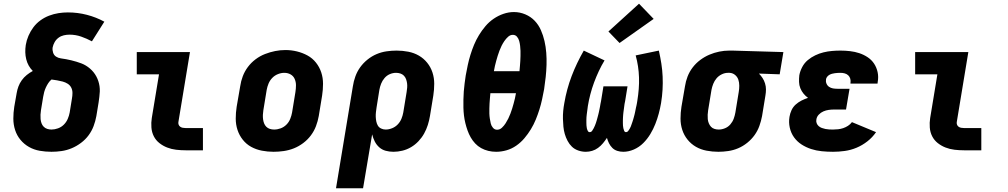

<svg xmlns="http://www.w3.org/2000/svg" viewBox="-20 -811 5440 1036"><path d="M258 8Q225 8 194 2.5Q163 -3 136.5 -18Q110 -33 90.5 -56.5Q71 -80 61.5 -109.5Q52 -139 52 -171Q52 -203 57 -235L70 -309Q73 -327 79.5 -344.5Q86 -362 97.5 -378Q109 -394 124.5 -406.5Q140 -419 157 -428Q144 -441 135 -457Q126 -473 121.5 -491.5Q117 -510 116.5 -529Q116 -548 119 -568Q123 -593 133.5 -617.5Q144 -642 160 -663.5Q176 -685 198 -701Q220 -717 245 -726.5Q270 -736 295.5 -740Q321 -744 346 -744Q399 -744 449 -731Q499 -718 543 -694L476 -588Q448 -603 418 -613.5Q388 -624 355 -624Q340 -624 324.5 -620.5Q309 -617 296 -607.5Q283 -598 275 -584Q267 -570 264 -555Q262 -541 266.5 -527Q271 -513 282.5 -505.5Q294 -498 308.5 -496Q323 -494 337 -491.5Q351 -489 365 -485.5Q379 -482 392.5 -478Q406 -474 419 -469Q432 -464 443.5 -457Q455 -450 465.5 -441Q476 -432 484.5 -421.5Q493 -411 499.5 -399Q506 -387 510.5 -373.5Q515 -360 517 -346Q519 -332 518.5 -317.5Q518 -303 516 -288Q514 -273 512 -258L500 -185Q495 -157 485 -130.5Q475 -104 458 -81Q441 -58 417 -40Q393 -22 366.5 -11Q340 0 312.5 4Q285 8 258 8ZM258 -112Q275 -112 293 -118.5Q311 -125 324.5 -138.5Q338 -152 345.5 -169.5Q353 -187 356 -204L368 -278Q371 -294 371 -309.5Q371 -325 364.5 -338Q358 -351 345.5 -359Q333 -367 318 -371Q303 -375 288 -377.5Q273 -380 258 -382Q248 -374 240.5 -362.5Q233 -351 227.5 -339Q222 -327 218.5 -314.5Q215 -302 213 -289L201 -216Q199 -204 198.5 -192Q198 -180 199 -168.5Q200 -157 204 -146Q208 -135 216 -127Q224 -119 235 -115.5Q246 -112 258 -112Z M982 0Q956 0 930.5 -3Q905 -6 882 -15Q859 -24 840 -39Q821 -54 810 -75.5Q799 -97 797 -123Q795 -149 799 -174L838 -410H718V-530H1005L943 -155Q941 -147 943.5 -139.5Q946 -132 952 -127.5Q958 -123 966 -121.5Q974 -120 982 -120H1075V0Z M1456 8Q1424 8 1393 2Q1362 -4 1335.5 -18.5Q1309 -33 1290 -57Q1271 -81 1261.5 -110Q1252 -139 1252 -171Q1252 -203 1257 -235L1276 -345Q1280 -373 1290 -399.5Q1300 -426 1317.5 -449.5Q1335 -473 1359 -491Q1383 -509 1410 -519.5Q1437 -530 1464.5 -535.5Q1492 -541 1520 -541Q1552 -541 1582.5 -533.5Q1613 -526 1639.5 -511.5Q1666 -497 1685 -473Q1704 -449 1713.5 -420Q1723 -391 1723 -359Q1723 -327 1718 -295L1700 -185Q1695 -157 1685 -130.5Q1675 -104 1657.5 -80.5Q1640 -57 1616 -39Q1592 -21 1565.5 -10.5Q1539 0 1511 4Q1483 8 1456 8ZM1459 -112Q1477 -112 1494.5 -118.5Q1512 -125 1525.5 -138.5Q1539 -152 1546 -169.5Q1553 -187 1556 -204L1574 -314Q1577 -333 1577 -351Q1577 -369 1570 -385Q1563 -401 1548 -409.5Q1533 -418 1514 -418Q1497 -418 1479.5 -411Q1462 -404 1449 -390.5Q1436 -377 1429 -360Q1422 -343 1419 -326L1401 -216Q1399 -204 1398.5 -191.5Q1398 -179 1399.5 -167.5Q1401 -156 1405 -145.5Q1409 -135 1417 -127Q1425 -119 1436 -115.5Q1447 -112 1459 -112Z M1793 205 1884 -345Q1888 -372 1897.5 -398.5Q1907 -425 1923.5 -448Q1940 -471 1963 -489.5Q1986 -508 2012 -519Q2038 -530 2065.5 -534Q2093 -538 2120 -538Q2152 -538 2183 -532Q2214 -526 2240 -511Q2266 -496 2285 -472.5Q2304 -449 2313.5 -420Q2323 -391 2323 -359Q2323 -327 2318 -295L2300 -185Q2296 -161 2288.5 -137Q2281 -113 2268.5 -90.5Q2256 -68 2238 -49Q2220 -30 2198 -17Q2176 -4 2151.5 2Q2127 8 2103 8Q2081 8 2061 2.5Q2041 -3 2026 -16.5Q2011 -30 2002 -48Q1993 -66 1988 -86L1939 205ZM2061 -112Q2078 -112 2095.5 -119Q2113 -126 2126 -139.5Q2139 -153 2146 -170Q2153 -187 2156 -204L2174 -314Q2176 -326 2177 -338Q2178 -350 2176.5 -361.5Q2175 -373 2171 -384Q2167 -395 2159 -403Q2151 -411 2140 -414.5Q2129 -418 2117 -418Q2100 -418 2083.5 -411Q2067 -404 2055 -390Q2043 -376 2036.5 -359.5Q2030 -343 2027 -326L2012 -232Q2010 -219 2008.5 -206Q2007 -193 2007.5 -180.5Q2008 -168 2010.5 -155.5Q2013 -143 2019 -133Q2025 -123 2036.5 -117.5Q2048 -112 2061 -112Z M2657 8Q2635 8 2614.5 3Q2594 -2 2576 -12Q2558 -22 2544 -37Q2530 -52 2520 -69.5Q2510 -87 2503 -106.5Q2496 -126 2491 -146.5Q2486 -167 2483.5 -188Q2481 -209 2480.5 -230Q2480 -251 2480.5 -273.5Q2481 -296 2482.5 -317.5Q2484 -339 2487 -361Q2490 -383 2493 -404Q2498 -432 2504 -460Q2510 -488 2518.5 -515.5Q2527 -543 2538 -569.5Q2549 -596 2564.5 -621.5Q2580 -647 2599.5 -670Q2619 -693 2644 -710Q2669 -727 2697 -736.5Q2725 -746 2753 -746Q2785 -746 2814.5 -733.5Q2844 -721 2865 -699Q2886 -677 2898.5 -648.5Q2911 -620 2918 -589.5Q2925 -559 2927.5 -526.5Q2930 -494 2929 -461Q2928 -428 2924.5 -395.5Q2921 -363 2916 -330Q2911 -303 2905 -275Q2899 -247 2890.5 -220Q2882 -193 2871 -166Q2860 -139 2844.5 -113.5Q2829 -88 2809.5 -65Q2790 -42 2765.5 -25Q2741 -8 2713 0Q2685 8 2657 8ZM2783 -427Q2784 -441 2785.5 -455Q2787 -469 2787.5 -482.5Q2788 -496 2788.5 -509.5Q2789 -523 2788.5 -537Q2788 -551 2786.5 -564Q2785 -577 2781.5 -590Q2778 -603 2769.5 -613Q2761 -623 2747 -623Q2733 -623 2721.5 -612.5Q2710 -602 2701.5 -589.5Q2693 -577 2686.5 -564Q2680 -551 2675 -537.5Q2670 -524 2665.5 -510Q2661 -496 2657.5 -482.5Q2654 -469 2650.5 -455Q2647 -441 2645 -427ZM2662 -111Q2677 -111 2688.5 -122Q2700 -133 2708 -145.5Q2716 -158 2722.5 -171Q2729 -184 2734 -197.5Q2739 -211 2743.5 -225Q2748 -239 2751.5 -252.5Q2755 -266 2758.5 -280Q2762 -294 2764 -308H2626Q2625 -294 2623.5 -280Q2622 -266 2621.5 -252.5Q2621 -239 2620.5 -225.5Q2620 -212 2620.5 -198Q2621 -184 2623 -171Q2625 -158 2628 -145Q2631 -132 2640 -121.5Q2649 -111 2662 -111Z M3141 8Q3120 8 3100 1Q3080 -6 3066 -19.5Q3052 -33 3042.5 -51Q3033 -69 3027.5 -88Q3022 -107 3020 -127.5Q3018 -148 3017.5 -169.5Q3017 -191 3019 -212.5Q3021 -234 3025 -255Q3031 -291 3041 -328Q3051 -365 3064.5 -400.5Q3078 -436 3094.5 -470.5Q3111 -505 3130 -538L3242 -485Q3225 -457 3211 -427Q3197 -397 3185.5 -366Q3174 -335 3165.5 -302.5Q3157 -270 3152 -239Q3151 -231 3150 -223.5Q3149 -216 3148 -208.5Q3147 -201 3146 -193.5Q3145 -186 3144.5 -178.5Q3144 -171 3144 -163.5Q3144 -156 3144 -148.5Q3144 -141 3144.5 -133.5Q3145 -126 3146.5 -119Q3148 -112 3151.5 -105Q3155 -98 3162 -98Q3170 -98 3175 -105Q3180 -112 3183.5 -119Q3187 -126 3190 -133Q3193 -140 3195.5 -147.5Q3198 -155 3200 -162Q3202 -169 3204 -176.5Q3206 -184 3208 -191.5Q3210 -199 3211.5 -206Q3213 -213 3214.5 -220.5Q3216 -228 3217.5 -235.5Q3219 -243 3220 -250.5Q3221 -258 3223 -265L3236 -345H3366L3353 -265Q3351 -258 3350 -250.5Q3349 -243 3348 -235.5Q3347 -228 3346 -220.5Q3345 -213 3344 -206Q3343 -199 3342.5 -191.5Q3342 -184 3341.5 -176.5Q3341 -169 3341 -161.5Q3341 -154 3341 -147Q3341 -140 3341.5 -133Q3342 -126 3343.5 -119Q3345 -112 3348 -105Q3351 -98 3358 -98Q3365 -98 3369.5 -104Q3374 -110 3377.5 -116Q3381 -122 3383.5 -128Q3386 -134 3388 -140.5Q3390 -147 3392.5 -153.5Q3395 -160 3396.5 -166Q3398 -172 3400 -178.5Q3402 -185 3403.5 -191.5Q3405 -198 3406.5 -204.5Q3408 -211 3409 -217Q3410 -223 3411.5 -229.5Q3413 -236 3414.5 -242.5Q3416 -249 3417 -255.5Q3418 -262 3419 -268Q3424 -299 3426.5 -330.5Q3429 -362 3428 -393Q3427 -424 3422.5 -453.5Q3418 -483 3410 -512L3535 -538Q3543 -503 3548.5 -468Q3554 -433 3555.5 -397.5Q3557 -362 3555 -327Q3553 -292 3547 -255Q3542 -226 3534.5 -198Q3527 -170 3516 -142Q3505 -114 3489 -87.5Q3473 -61 3451 -39Q3429 -17 3400.5 -4.5Q3372 8 3343 8Q3326 8 3310.5 3Q3295 -2 3284 -13Q3273 -24 3266 -38Q3259 -52 3255 -67Q3245 -52 3233.5 -38Q3222 -24 3207 -13Q3192 -2 3175 3Q3158 8 3141 8ZM3323 -579 3263 -641 3428 -791 3507 -709Z M3856 8Q3824 8 3792.5 2Q3761 -4 3735 -19Q3709 -34 3690 -57.5Q3671 -81 3661.5 -110Q3652 -139 3652 -171Q3652 -203 3657 -235L3676 -345Q3680 -372 3690 -398Q3700 -424 3717.5 -447Q3735 -470 3758.5 -487.5Q3782 -505 3808 -516Q3834 -527 3861 -532.5Q3888 -538 3915 -538Q3920 -538 3924 -538Q3928 -538 3933 -538L4207 -530L4187 -410L4075 -414Q4086 -403 4094.5 -390Q4103 -377 4108 -361Q4113 -345 4113 -328.5Q4113 -312 4110 -295L4092 -185Q4087 -158 4077.5 -131.5Q4068 -105 4051.5 -82Q4035 -59 4012 -40.5Q3989 -22 3963 -11Q3937 0 3909.5 4Q3882 8 3856 8ZM3858 -112Q3858 -112 3858 -112Q3858 -112 3858 -112Q3875 -112 3892 -119Q3909 -126 3921 -140Q3933 -154 3939 -170.5Q3945 -187 3948 -204L3966 -314Q3969 -331 3969 -348.5Q3969 -366 3964 -381Q3959 -396 3946.5 -406.5Q3934 -417 3917 -418H3913Q3912 -418 3910.5 -418Q3909 -418 3908 -418Q3891 -418 3874.5 -410Q3858 -402 3846.5 -388.5Q3835 -375 3828.5 -358.5Q3822 -342 3819 -326L3801 -216Q3799 -204 3798.5 -192Q3798 -180 3799 -168.5Q3800 -157 3804.5 -146Q3809 -135 3816.5 -127Q3824 -119 3835 -115.5Q3846 -112 3858 -112Z M4475 8Q4444 8 4414 5Q4384 2 4356.5 -7Q4329 -16 4305 -31.5Q4281 -47 4264.5 -70Q4248 -93 4241.5 -122Q4235 -151 4240 -181Q4243 -199 4251 -216.5Q4259 -234 4273.5 -247Q4288 -260 4305 -268.5Q4322 -277 4340 -283Q4326 -293 4315.5 -306Q4305 -319 4298.5 -335Q4292 -351 4291.5 -369Q4291 -387 4293 -405Q4297 -427 4308.5 -449Q4320 -471 4338.5 -486.5Q4357 -502 4379 -512.5Q4401 -523 4423.5 -528.5Q4446 -534 4469 -536Q4492 -538 4515 -538Q4541 -538 4567 -535Q4593 -532 4617 -524Q4641 -516 4662 -502Q4683 -488 4696.5 -467.5Q4710 -447 4715.5 -421.5Q4721 -396 4716 -369Q4716 -367 4715.5 -364.5Q4715 -362 4715 -360H4569Q4569 -361 4569 -361.5Q4569 -362 4569 -363Q4571 -375 4568 -386Q4565 -397 4557 -404.5Q4549 -412 4538 -415Q4527 -418 4515 -418Q4507 -418 4499.5 -417.5Q4492 -417 4484.5 -416Q4477 -415 4469.5 -413Q4462 -411 4455 -407Q4448 -403 4443 -396.5Q4438 -390 4437 -383Q4435 -371 4439.5 -360Q4444 -349 4453.5 -342.5Q4463 -336 4474.5 -334Q4486 -332 4499 -332H4564L4545 -220H4480Q4466 -220 4451.5 -218Q4437 -216 4423 -210Q4409 -204 4398 -192.5Q4387 -181 4385 -166Q4383 -156 4386.5 -146.5Q4390 -137 4397.5 -130.5Q4405 -124 4414.5 -120.5Q4424 -117 4434 -115Q4444 -113 4454 -112.5Q4464 -112 4475 -112Q4488 -112 4502 -113.5Q4516 -115 4529.5 -119.5Q4543 -124 4555.5 -132Q4568 -140 4577 -152L4707 -98Q4688 -70 4660.5 -48.5Q4633 -27 4602 -14Q4571 -1 4538.5 3.5Q4506 8 4475 8Z M5182 0Q5156 0 5130.5 -3Q5105 -6 5082 -15Q5059 -24 5040 -39Q5021 -54 5010 -75.5Q4999 -97 4997 -123Q4995 -149 4999 -174L5038 -410H4918V-530H5205L5143 -155Q5141 -147 5143.5 -139.5Q5146 -132 5152 -127.5Q5158 -123 5166 -121.5Q5174 -120 5182 -120H5275V0Z"/></svg>

Font: Iosevka Curly Slab HvEx
Style: Italic
Weight: 900
Width: 7
Italic angle: -9°
Monospace: yes
Designer: Belleve Invis
Foundry: Belleve Invis
Version: Version 11.1.0; ttfautohint (v1.8.3)